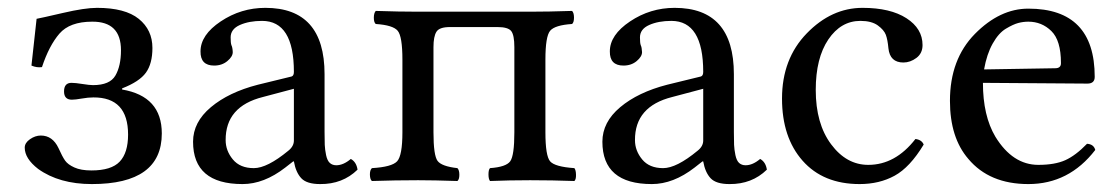

<svg xmlns="http://www.w3.org/2000/svg" viewBox="-20 -459 2849 489"><path d="M43 -83Q43 -95.2 56.4 -104.5Q69.8 -113.8 84 -113.8Q113.8 -113.8 128.9 -82Q138.7 -60.1 145.8 -50Q152.8 -40 169.4 -32.5Q186 -24.9 212.9 -24.9Q263.7 -24.9 284.9 -47.4Q306.2 -69.8 306.2 -116.2Q306.2 -211.4 217.8 -210.9Q204.6 -210.9 188.2 -208Q171.9 -205.1 163.1 -205.1Q143.1 -205.1 143.1 -226.1Q143.1 -248 162.1 -248Q171.9 -248 189.9 -245.1Q208 -242.2 216.8 -242.2Q259.8 -242.2 273.9 -266.6Q288.1 -291 288.1 -331.1Q288.1 -404.3 214.8 -403.8Q157.7 -403.8 131.3 -373.3Q105 -342.8 86.9 -288.1Q73.7 -286.1 60.1 -292L73.2 -411.1Q84.5 -413.1 140.1 -426Q195.8 -439 227.1 -439Q298.8 -439 333.5 -410.9Q368.2 -382.8 368.2 -336.9Q368.2 -296.9 351.6 -273.9Q335 -251 291 -233.9V-231Q392.1 -213.9 392.1 -119.1Q392.1 9.8 213.9 9.8Q130.9 9.8 77.1 -28.8Q43 -55.2 43 -83Z M728.5 -232.9 649.4 -211.9Q554.2 -188 554.7 -102.1Q554.7 -75.2 573 -53Q591.3 -30.8 626.5 -30.8Q660.6 -30.8 714.4 -75.2Q728.5 -86.4 728.5 -101.1ZM728.5 -47.9H726.6L706.5 -32.2Q652.3 9.8 597.7 9.8Q471.7 9.8 471.7 -98.1Q471.7 -147.9 517.1 -186Q562.5 -224.1 636.7 -243.2L722.7 -264.2Q728.5 -266.1 728.5 -275.9Q728.5 -405.8 647.5 -405.8Q614.3 -405.8 590.8 -395.3Q567.4 -384.8 567.4 -363.8Q567.4 -349.6 569.3 -344.2Q572.3 -338.4 572.8 -326.2Q572.8 -314.9 559.1 -303.5Q545.4 -292 525.4 -292Q490.2 -292 490.7 -328.1Q490.7 -370.1 542.2 -404.5Q593.8 -439 655.8 -439Q806.6 -439 806.6 -270V-123Q806.6 -102.1 807.1 -90.1Q807.6 -78.1 810.5 -64Q813.5 -49.8 820.1 -43.9Q826.7 -38.1 836.4 -38.1Q854.5 -38.1 873.5 -54.2Q887.7 -46.4 890.6 -26.9Q852.5 10.3 795.4 9.8Q761.2 9.8 747.3 -5.1Q733.4 -20 728.5 -47.9Z M1329.1 -429.2Q1377 -429.2 1437 -431.2Q1441.9 -426.3 1441.9 -414.1Q1441.9 -401.9 1437 -397.9Q1393.1 -395 1381.1 -380.6Q1369.1 -366.2 1369.1 -307.1V-122.1Q1369.1 -62 1381.1 -48.1Q1393.1 -34.2 1442.9 -30.8Q1446.8 -25.9 1447 -13.9Q1447.3 -2 1442.9 2Q1386.7 0 1330.1 0Q1278.3 0 1228 2Q1224.1 -2.9 1224.1 -14.9Q1224.1 -26.9 1228 -30.8Q1269 -33.7 1279.5 -48.3Q1290 -63 1290 -122.1V-338.9Q1290 -369.6 1282 -379.9Q1273.9 -390.1 1247.1 -390.1H1126Q1099.1 -390.1 1091.6 -378.2Q1084 -366.2 1084 -338.9V-122.1Q1084 -63 1094.5 -49.1Q1105 -35.2 1145 -30.8Q1149.9 -25.9 1149.9 -13.9Q1149.9 -2 1145 2Q1085 0 1044.9 0Q986.8 0 927.2 2Q922.4 -2 922.1 -13.9Q921.9 -25.9 927.2 -30.8Q978 -33.7 991.5 -48.3Q1004.9 -63 1004.9 -122.1V-307.1Q1004.9 -366.2 992.9 -380.6Q981 -395 937 -397.9Q932.1 -401.9 932.1 -413.8Q932.1 -425.8 937 -431.2Q997.1 -429.2 1044.9 -429.2Z M1771 -232.9 1691.9 -211.9Q1596.7 -188 1597.2 -102.1Q1597.2 -75.2 1615.5 -53Q1633.8 -30.8 1668.9 -30.8Q1703.1 -30.8 1756.8 -75.2Q1771 -86.4 1771 -101.1ZM1771 -47.9H1769L1749 -32.2Q1694.8 9.8 1640.1 9.8Q1514.2 9.8 1514.2 -98.1Q1514.2 -147.9 1559.6 -186Q1605 -224.1 1679.2 -243.2L1765.1 -264.2Q1771 -266.1 1771 -275.9Q1771 -405.8 1689.9 -405.8Q1656.7 -405.8 1633.3 -395.3Q1609.9 -384.8 1609.9 -363.8Q1609.9 -349.6 1611.8 -344.2Q1614.7 -338.4 1615.2 -326.2Q1615.2 -314.9 1601.6 -303.5Q1587.9 -292 1567.9 -292Q1532.7 -292 1533.2 -328.1Q1533.2 -370.1 1584.7 -404.5Q1636.2 -439 1698.2 -439Q1849.1 -439 1849.1 -270V-123Q1849.1 -102.1 1849.6 -90.1Q1850.1 -78.1 1853 -64Q1856 -49.8 1862.5 -43.9Q1869.1 -38.1 1878.9 -38.1Q1897 -38.1 1916 -54.2Q1930.2 -46.4 1933.1 -26.9Q1895 10.3 1837.9 9.8Q1803.7 9.8 1789.8 -5.1Q1775.9 -20 1771 -47.9Z M2332.5 -90.8Q2297.4 -32.7 2258.5 -11.5Q2219.7 9.8 2169.4 9.8Q2076.7 9.8 2024.2 -49.6Q1971.7 -108.9 1971.7 -208Q1971.7 -309.1 2034.7 -374Q2097.7 -439 2176.8 -439Q2247.6 -439 2288.6 -412.6Q2329.6 -386.2 2329.6 -344.2Q2329.6 -323.2 2314 -311.5Q2298.3 -299.8 2280.8 -299.8Q2246.6 -299.8 2242.7 -335.9Q2240.7 -357.9 2236.1 -370.4Q2231.4 -382.8 2215.6 -394.3Q2199.7 -405.8 2171.4 -405.8Q2121.6 -405.8 2089.6 -358.4Q2057.6 -311 2057.6 -230Q2057.6 -144 2096.7 -91.6Q2135.7 -39.1 2191.4 -39.1Q2260.3 -39.1 2311.5 -105Q2327.6 -103 2332.5 -90.8Z M2486.3 -282.2 2667.5 -285.2Q2682.6 -285.2 2682.1 -298.8Q2682.1 -356 2657.7 -379.9Q2633.3 -403.8 2599.1 -403.8Q2585.9 -403.8 2573.2 -400.4Q2560.5 -397 2542 -386Q2523.4 -375 2508.3 -348.1Q2493.2 -321.3 2486.3 -282.2ZM2748.5 -92.8Q2765.6 -91.8 2769.5 -77.1Q2702.6 9.8 2599.1 9.8Q2500 9.8 2446.3 -54.2Q2399.4 -108.4 2399.4 -202.1Q2399.4 -308.1 2462.9 -372.6Q2526.4 -437 2599.1 -437Q2768.1 -437 2768.1 -263.2Q2768.1 -246.1 2749.5 -246.1L2483.4 -248Q2483.4 -164.1 2515.1 -110.8Q2559.1 -39.1 2624.5 -39.1Q2666.5 -39.1 2693.1 -51Q2719.7 -63 2748.5 -92.8Z"/></svg>

Font: Linux Libertine O
Style: Regular
Weight: 400
Designer: Philipp H. Poll
Foundry: Philipp H. Poll
Version: Version 5.3.0